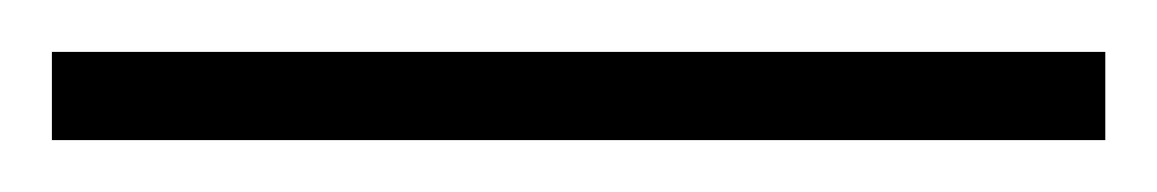

<svg xmlns="http://www.w3.org/2000/svg" viewBox="-24 -814 446 74"><path d="M402 -760H-4V-794H402Z"/></svg>

Font: Noto Sans Khmer UI ExtraCondensed ExtraLight
Style: Regular
Weight: 200
Width: 2
Designer: Danh Hong and the Monotype Design Team
Foundry: Monotype Imaging Inc.
Version: Version 2.002; ttfautohint (v1.8.4.7-5d5b)